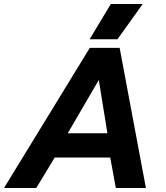

<svg xmlns="http://www.w3.org/2000/svg" viewBox="-38 -938 830 958"><path d="M515 -918H674L548 -742H409ZM410 -699H559L690 0H540L512 -152H235L143 0H-18ZM498 -273 455 -539 300 -273Z"/></svg>

Font: Prompt SemiBold
Style: Italic
Weight: 600
Italic angle: -12°
Designer: Katatrad Team
Foundry: CadsonDemak
Version: Version 1.001